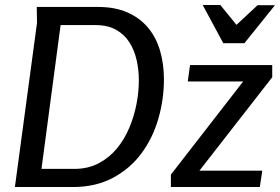

<svg xmlns="http://www.w3.org/2000/svg" viewBox="-20 -753 1127 773"><path d="M640 -434Q640 -353 617.5 -275Q595 -197 549.5 -135.5Q504 -74 434.5 -37Q365 0 273 0H40L129 -661L128 -725H375Q443 -725 493 -703Q543 -681 576 -641.5Q609 -602 624.5 -548.5Q640 -495 640 -434ZM539 -429Q539 -472 530 -511.5Q521 -551 501 -582.5Q481 -614 447.5 -633Q414 -652 364 -652H224L147 -73H279Q334 -73 377 -95.5Q420 -118 450.5 -155Q481 -192 500.5 -238.5Q520 -285 529.5 -334Q539 -383 539 -429ZM745 -491H1076V-442L783 -66H1036L1026 0H668V-50L959 -425H736ZM932 -653 1017 -732H1087L964 -579H879L796 -733H867Z"/></svg>

Font: Rosario Medium
Style: Italic
Weight: 500
Italic angle: -8.05°
Version: Version 1.201